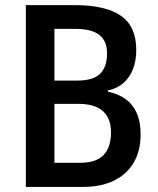

<svg xmlns="http://www.w3.org/2000/svg" viewBox="-20 -734 619 754"><path d="M81.5 -713.9H273.4Q393.6 -713.9 454.3 -672.4Q515.1 -630.9 515.1 -538.1Q515.1 -495.6 502.2 -462.4Q489.3 -429.2 464.4 -407.7Q439.5 -386.2 403.8 -378.9V-374Q443.8 -365.7 472.7 -345.2Q501.5 -324.7 516.8 -290.5Q532.2 -256.3 532.2 -205.6Q532.2 -141.6 505.1 -95.5Q478 -49.3 427.5 -24.7Q377 0 306.6 0H81.5ZM193.8 -417.5H281.7Q346.7 -417.5 373.5 -444.6Q400.4 -471.7 400.4 -524.4Q400.4 -573.2 370.1 -596.9Q339.8 -620.6 275.4 -620.6H193.8ZM193.8 -326.2V-94.7H293.9Q358.4 -94.7 387.2 -125.7Q416 -156.7 416 -214.4Q416 -250 402.3 -274.9Q388.7 -299.8 360.6 -313Q332.5 -326.2 287.1 -326.2Z"/></svg>

Font: Open Sans SemiCondensed SemiBold
Style: Regular
Weight: 600
Width: 4
Designer: Monotype Design Team
Foundry: Monotype Imaging Inc.
Version: Version 3.000